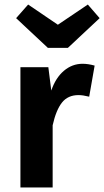

<svg xmlns="http://www.w3.org/2000/svg" viewBox="-20 -826 459 846"><path d="M193 -530 206 -427Q225 -483 261.5 -514Q298 -545 344 -545Q368 -545 397 -537L373 -400Q345 -407 326 -407Q279 -407 253 -374Q227 -341 212 -274V0H70V-530ZM191 -615 51 -746 104 -806 235 -717 367 -806 419 -746 279 -615Z"/></svg>

Font: FiraSans
Style: Regular
Weight: 600
Designer: Carrois Corporate & Edenspiekermann AG
Foundry: Carrois Corporate GbR & Edenspiekermann AG
Version: Version 3.106;PS 003.106;hotconv 1.0.70;makeotf.lib2.5.58329